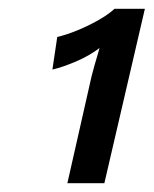

<svg xmlns="http://www.w3.org/2000/svg" viewBox="-20 -749 349 436"><path d="M133 -333 188 -576Q191 -588 195 -602Q199 -616 202.5 -627.5Q206 -639 206 -640Q184 -623 154 -610Q124 -597 99 -591L110 -665Q131 -670 155.5 -680Q180 -690 203 -703Q226 -716 240 -729H309L217 -333Z"/></svg>

Font: Kantumruy Pro Medium
Style: Italic
Weight: 500
Italic angle: -13°
Designer: Sovichet Tep
Foundry: Sovichet Tep
Version: Version 1.002